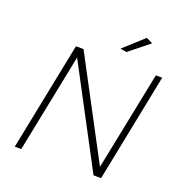

<svg xmlns="http://www.w3.org/2000/svg" viewBox="-155 -1031 1108 1166"><g transform="rotate(20 399.0 -448.0)"><path d="M508.5 -772 467.5 -779 596 -895.5 637 -875ZM626 0H577L238.5 -638L110 0H68L208.5 -700H257.5L596 -62L725 -700H766Z"/></g></svg>

Font: Argentum Sans ExtraLight
Style: Italic
Weight: 200
Italic angle: -11°
Designer: Julieta Ulanovsky (font), Cristiano Sobral (main changes and remaster)
Foundry: Julieta Ulanovsky (font), Cristiano Sobral (main changes and remaster)
Version: Version 2.007;June 15, 2022;FontCreator 14.0.0.2814 64-bit; 